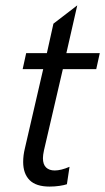

<svg xmlns="http://www.w3.org/2000/svg" viewBox="-20 -686 392 716"><path d="M66.4 -82Q66.4 -106.9 72.8 -132.8L141.1 -428.2H64.5L77.6 -487.8H154.8L179.2 -597.7L268.1 -666L227.5 -487.8H352.1L338.9 -428.2H214.4L144 -125.5Q140.1 -107.4 140.1 -96.2Q140.1 -72.8 151.9 -61.5Q163.6 -50.3 184.1 -50.3Q207.5 -50.3 239.3 -64L229.5 1Q220.2 4.4 202.1 7.1Q184.1 9.8 165 9.8Q114.3 9.8 90.3 -14.4Q66.4 -38.6 66.4 -82Z"/></svg>

Font: Acari Sans
Style: Italic
Weight: 400
Italic angle: -13°
Designer: Alfredo Marco Pradil and Stefan Peev
Foundry: Hanken Design Co.
Version: Version 1.045;January 11, 2019;FontCreator 11.5.0.2425 64-bi